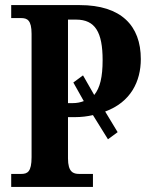

<svg xmlns="http://www.w3.org/2000/svg" viewBox="-20 -734 598 754"><path d="M24 0H345V-51H291C268 -51 247 -58 247 -112V-274H274C300 -274 323 -277 345 -282L404 -187L442 -215L393 -296C494 -333 533 -415 533 -502C533 -633 456 -714 293 -714H24V-663H63C87 -663 104 -655 104 -601V-117C104 -59 88 -51 63 -51H24ZM265 -329H247V-657H279C354 -657 383 -607 383 -498C383 -432 373 -389 350 -361L306 -438L268 -410L309 -337C296 -332 282 -329 265 -329Z"/></svg>

Font: Noto Serif Condensed
Style: Bold
Weight: 700
Width: 3
Designer: Monotype Design Team
Foundry: Monotype Imaging Inc.
Version: Version 2.015